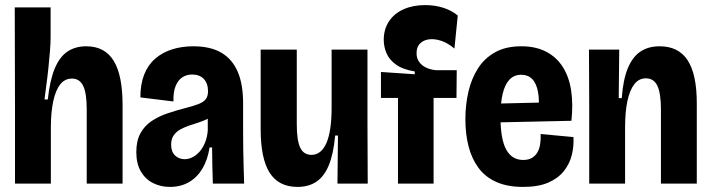

<svg xmlns="http://www.w3.org/2000/svg" viewBox="-20 -722 2795 755"><path d="M39 0V-295L38 -693H179V-574Q179 -553 176.5 -522Q174 -491 170.5 -456.5Q167 -422 162.5 -389.5Q158 -357 155 -331H168Q176 -406 195 -452Q214 -498 245 -519Q276 -540 319 -540Q392 -540 427 -483Q462 -426 462 -309V0H321V-292Q321 -356 307 -384.5Q293 -413 263 -413Q235 -413 217 -390.5Q199 -368 189.5 -324.5Q180 -281 180 -220V0Z M648 13Q612 13 582 -2Q552 -17 534 -47.5Q516 -78 516 -124Q516 -168 532 -197.5Q548 -227 575.5 -245.5Q603 -264 636.5 -275.5Q670 -287 705 -296Q741 -305 761 -313Q781 -321 789.5 -332.5Q798 -344 798 -363Q798 -394 781.5 -411.5Q765 -429 735 -429Q714 -429 697 -418Q680 -407 670.5 -383.5Q661 -360 662 -323L532 -339Q532 -391 547 -429Q562 -467 590.5 -491.5Q619 -516 657 -528Q695 -540 740 -540Q807 -540 850 -515Q893 -490 914.5 -440.5Q936 -391 936 -316V-203Q936 -170 936.5 -135.5Q937 -101 938 -67Q939 -33 940 0H817Q816 -35 815 -70Q814 -105 814 -142H804Q797 -95 776.5 -60Q756 -25 723.5 -6Q691 13 648 13ZM706 -96Q722 -96 737.5 -104Q753 -112 765.5 -126.5Q778 -141 786.5 -162Q795 -183 797 -209V-270L823 -276Q813 -263 796 -254.5Q779 -246 760 -240Q741 -234 722 -227.5Q703 -221 687.5 -212Q672 -203 662.5 -189Q653 -175 653 -153Q653 -125 668.5 -110.5Q684 -96 706 -96Z M1150 13Q1076 13 1040.5 -42.5Q1005 -98 1005 -215V-527H1147V-234Q1147 -170 1160.5 -141.5Q1174 -113 1205 -113Q1224 -113 1239 -125Q1254 -137 1264 -160.5Q1274 -184 1279 -218.5Q1284 -253 1284 -299V-527H1425V-239L1426 0H1307L1309 -189H1298Q1291 -115 1272.5 -71Q1254 -27 1223.5 -7Q1193 13 1150 13Z M1545 0V-337H1478V-439L1611 -430V-441Q1563 -449 1536.5 -468.5Q1510 -488 1499.5 -513.5Q1489 -539 1489 -565Q1489 -607 1509.5 -638Q1530 -669 1567 -685.5Q1604 -702 1652 -702Q1690 -702 1723 -691.5Q1756 -681 1780 -661L1767 -531Q1743 -551 1720.5 -559.5Q1698 -568 1678 -568Q1651 -568 1634.5 -553.5Q1618 -539 1618 -513Q1618 -492 1629 -477.5Q1640 -463 1657 -455.5Q1674 -448 1693 -446H1776L1775 -337H1685V0Z M2037 13Q1975 13 1931.5 -6.5Q1888 -26 1861.5 -62Q1835 -98 1822.5 -146.5Q1810 -195 1810 -253Q1810 -310 1822 -361.5Q1834 -413 1859.5 -453Q1885 -493 1927 -516.5Q1969 -540 2030 -540Q2087 -540 2128 -518.5Q2169 -497 2193.5 -458Q2218 -419 2226 -365.5Q2234 -312 2227 -247L1904 -240V-314L2120 -319L2097 -275Q2102 -327 2095.5 -361Q2089 -395 2072.5 -411.5Q2056 -428 2030 -428Q2001 -428 1983 -408.5Q1965 -389 1956.5 -352.5Q1948 -316 1948 -264Q1948 -175 1970.5 -134Q1993 -93 2037 -93Q2058 -93 2071.5 -101Q2085 -109 2093 -122.5Q2101 -136 2104 -155Q2107 -174 2106 -195L2235 -183Q2237 -147 2228.5 -112.5Q2220 -78 2197.5 -49.5Q2175 -21 2136 -4Q2097 13 2037 13Z M2297 0V-307L2296 -527H2415L2413 -336H2425Q2430 -408 2448.5 -453Q2467 -498 2498 -519Q2529 -540 2574 -540Q2648 -540 2684 -485Q2720 -430 2720 -316V0H2579V-291Q2579 -355 2565 -384.5Q2551 -414 2520 -414Q2492 -414 2474 -390.5Q2456 -367 2447 -324Q2438 -281 2438 -220V0Z"/></svg>

Font: Bricolage Grotesque 72pt SemiCondensed
Style: Bold
Weight: 700
Width: 4
Designer: Mathieu Triay
Foundry: Atelier Triay
Version: Version 1.001;gftools[0.9.33.dev8+g029e19f]